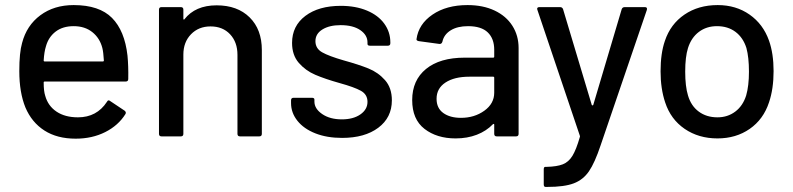

<svg xmlns="http://www.w3.org/2000/svg" viewBox="-20 -537 3122 756"><path d="M485 -226Q485 -216 475 -216H156Q152 -216 152 -212Q152 -178 158 -160Q169 -120 202.5 -97.5Q236 -75 287 -75Q361 -75 401 -136Q406 -146 414 -139L471 -101Q478 -95 474 -88Q446 -43 394.5 -17Q343 9 278 9Q205 9 155 -23Q105 -55 80 -114Q56 -173 56 -257Q56 -330 67 -368Q85 -437 139 -477Q193 -517 270 -517Q371 -517 421 -466.5Q471 -416 482 -318Q486 -277 485 -226ZM161 -355Q154 -333 152 -299Q152 -295 156 -295H385Q389 -295 389 -299Q387 -332 383 -348Q373 -387 343.5 -410.5Q314 -434 270 -434Q227 -434 199 -412.5Q171 -391 161 -355Z M1011 -340V-10Q1011 0 1001 0H925Q915 0 915 -10V-321Q915 -371 886 -402Q857 -433 809 -433Q762 -433 732 -402Q702 -371 702 -322V-10Q702 0 692 0H616Q606 0 606 -10V-499Q606 -509 616 -509H692Q702 -509 702 -499V-463Q702 -461 703.5 -460Q705 -459 706 -461Q749 -516 833 -516Q915 -516 963 -468.5Q1011 -421 1011 -340Z M1126 -131V-142Q1126 -152 1136 -152H1208Q1218 -152 1218 -145V-137Q1218 -109 1248.5 -88Q1279 -67 1326 -67Q1371 -67 1399 -86.5Q1427 -106 1427 -136Q1427 -165 1401 -179.5Q1375 -194 1317 -210Q1260 -226 1221.5 -242.5Q1183 -259 1156.5 -289.5Q1130 -320 1130 -368Q1130 -435 1182.5 -474.5Q1235 -514 1322 -514Q1380 -514 1424.5 -495.5Q1469 -477 1493 -444Q1517 -411 1517 -370V-367Q1517 -357 1507 -357H1437Q1427 -357 1427 -364V-370Q1427 -399 1398.5 -418.5Q1370 -438 1321 -438Q1277 -438 1249.5 -421Q1222 -404 1222 -375Q1222 -346 1248.5 -331Q1275 -316 1334 -299Q1392 -283 1430.5 -267.5Q1469 -252 1496 -221.5Q1523 -191 1523 -142Q1523 -74 1469.5 -34Q1416 6 1327 6Q1267 6 1221.5 -12Q1176 -30 1151 -61.5Q1126 -93 1126 -131Z M2022 -348V-10Q2022 0 2012 0H1936Q1926 0 1926 -10V-46Q1926 -51 1921 -48Q1895 -21 1857.5 -6.5Q1820 8 1774 8Q1700 8 1651.5 -29.5Q1603 -67 1603 -143Q1603 -221 1657.5 -265.5Q1712 -310 1810 -310H1922Q1926 -310 1926 -314V-341Q1926 -385 1900.5 -409.5Q1875 -434 1823 -434Q1781 -434 1754.5 -417.5Q1728 -401 1722 -373Q1719 -363 1710 -364L1629 -375Q1619 -377 1620 -383Q1628 -442 1683 -479.5Q1738 -517 1821 -517Q1882 -517 1927.5 -495.5Q1973 -474 1997.5 -435.5Q2022 -397 2022 -348ZM1926 -172V-231Q1926 -235 1922 -235H1828Q1769 -235 1734 -212Q1699 -189 1699 -148Q1699 -111 1725.5 -92Q1752 -73 1795 -73Q1848 -73 1887 -101Q1926 -129 1926 -172Z M2121 189V130Q2121 120 2127 120H2133Q2173 119 2196 110Q2219 101 2234 76.5Q2249 52 2263 3Q2264 2 2263.5 -0.5Q2263 -3 2263 -3L2096 -498L2095 -502Q2095 -509 2104 -509H2185Q2194 -509 2197 -501L2310 -124Q2311 -122 2313 -122Q2315 -122 2316 -124L2428 -501Q2431 -509 2440 -509H2519Q2530 -509 2527 -498L2345 35Q2322 104 2299 137.5Q2276 171 2239 185Q2202 199 2135 199H2128Q2121 199 2121 189Z M2599 -134Q2581 -188 2581 -256Q2581 -327 2598 -376Q2620 -442 2675 -479.5Q2730 -517 2806 -517Q2878 -517 2931.5 -479.5Q2985 -442 3008 -377Q3026 -326 3026 -257Q3026 -187 3008 -134Q2986 -67 2932 -29.5Q2878 8 2805 8Q2731 8 2676 -29.5Q2621 -67 2599 -134ZM2918 -161Q2929 -199 2929 -255Q2929 -311 2919 -348Q2906 -389 2876 -411.5Q2846 -434 2803 -434Q2762 -434 2732 -411.5Q2702 -389 2689 -348Q2678 -313 2678 -255Q2678 -197 2689 -161Q2701 -120 2731.5 -97.5Q2762 -75 2805 -75Q2845 -75 2875 -97.5Q2905 -120 2918 -161Z"/></svg>

Font: Amber EN Medium
Style: Regular
Weight: 500
Designer: Jeremy Tribby
Foundry: Tribby Type Co.
Version: Version 1.403 November 24, 2021